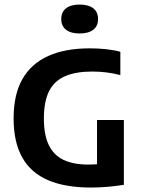

<svg xmlns="http://www.w3.org/2000/svg" viewBox="-20 -814 616 840"><path d="M378 6.5Q266 6.5 190.8 -25.5Q115.5 -57.5 77.5 -124.8Q39.5 -192 39.5 -296.5Q39.5 -400 78 -467.8Q116.5 -535.5 190.8 -569Q265 -602.5 372 -602.5Q409 -602.5 443 -599Q477 -595.5 506.5 -587.5V-485.5Q476 -493.5 445.8 -497.2Q415.5 -501 384 -501Q312.5 -501 265.5 -481Q218.5 -461 195.2 -416Q172 -371 172 -295.5Q172 -223 193.8 -178.8Q215.5 -134.5 258.5 -114.2Q301.5 -94 365.5 -94Q387 -94 409.5 -95.8Q432 -97.5 450 -100.5L404.5 -62V-289H522V-5.5Q485 0.5 448.5 3.5Q412 6.5 378 6.5ZM328.5 -667.5Q290 -667.5 269 -683.8Q248 -700 248 -730.5Q248 -761.5 269 -777.8Q290 -794 328.5 -794Q367 -794 388 -777.8Q409 -761.5 409 -730.5Q409 -700 388 -683.8Q367 -667.5 328.5 -667.5Z"/></svg>

Font: Encode Sans SC SemiCondensed SemiBold
Style: Regular
Weight: 600
Width: 4
Designer: Multiple Designers
Foundry: Impallari Type
Version: Version 3.002